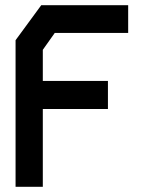

<svg xmlns="http://www.w3.org/2000/svg" viewBox="-20 -720 544 740"><path d="M191 -593 145 -528V-408H396V-300H145V0H40V-565L139 -700H474V-593Z"/></svg>

Font: Turret Road ExtraBold
Style: Regular
Weight: 800
Designer: Noponies
Foundry: Noponies
Version: Version 1.001; ttfautohint (v1.8)